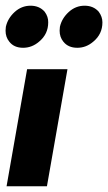

<svg xmlns="http://www.w3.org/2000/svg" viewBox="-22 -653 380 673"><path d="M142.5 0H1L73 -410.5H214.5ZM59 -485.5Q27 -485.5 10.5 -507Q-2.5 -523 -2.5 -545.5L-1.5 -559Q5 -588.5 29.2 -610.8Q53.5 -633 85 -633Q116 -633 134.5 -612Q147.5 -594.5 147 -574.5Q147 -533.5 115 -507Q90 -485.5 59 -485.5ZM249 -485.5Q217 -485.5 200 -507Q187 -523 187 -545.5L188 -559Q194.5 -588.5 218.8 -610.8Q243 -633 274.5 -633Q305.5 -633 324 -612Q337 -594.5 337 -574.5Q337 -533.5 305 -507Q280 -485.5 249 -485.5Z"/></svg>

Font: Lucymar Sans
Style: Bold Italic
Weight: 700
Italic angle: -10°
Foundry: The League of Moveable Type (original font) / Main changes by Cristiano Sobral with portions from Mirco Monsees
Version: Version 2.00;August 30, 2020;FontCreator 13.0.0.2681 64-bit